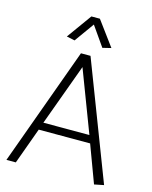

<svg xmlns="http://www.w3.org/2000/svg" viewBox="-131 -977 843 1068"><g transform="rotate(15 290.5 -443.5)"><path d="M420 -253H155L285 -608ZM257 -680 10 0H64L140 -209H436L516 6L571 -5L312 -680ZM285 -853 364 -740 413 -752 309 -893H260L157 -750L204 -740Z"/></g></svg>

Font: Catamaran ExtraLight
Style: Regular
Weight: 250
Designer: Pria Ravichandran
Version: Version 2.000